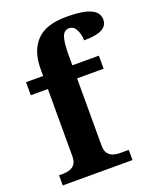

<svg xmlns="http://www.w3.org/2000/svg" viewBox="-143 -854 768 939"><g transform="rotate(-20 241.5 -384.5)"><path d="M19 0V-53H41Q56 -53 72.5 -57.5Q89 -62 100.5 -76Q112 -90 112 -118V-468H23V-536H112V-573Q112 -666 161 -717.5Q210 -769 316 -769Q381 -769 417 -759.5Q453 -750 468 -733.5Q483 -717 483 -696Q483 -662 452.5 -646.5Q422 -631 360 -631Q360 -647 355 -666Q350 -685 339.5 -698.5Q329 -712 310 -712Q285 -712 274.5 -684.5Q264 -657 264 -591V-536H402V-468H264V-118Q264 -90 275.5 -76Q287 -62 304 -57.5Q321 -53 335 -53H382V0Z"/></g></svg>

Font: Noto Serif Test
Style: Regular
Weight: 400
Version: Version 1.000